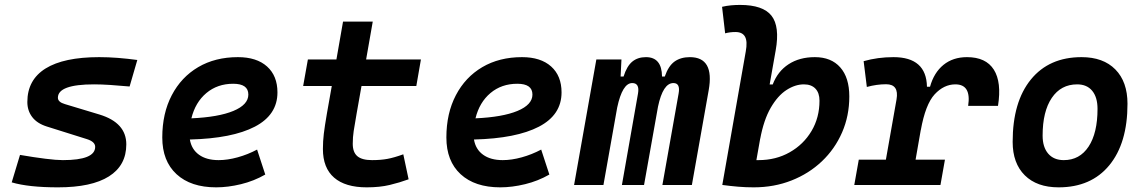

<svg xmlns="http://www.w3.org/2000/svg" viewBox="-20 -763 4728 792"><path d="M219.2 9.8Q98.1 9.8 28.3 -10.7L62.5 -124Q122.1 -113.8 167.2 -108.2Q212.4 -102.5 239.3 -102.5Q372.6 -102.5 372.6 -157.2Q372.6 -178.2 338.9 -189L172.9 -241.2Q132.8 -253.9 112.8 -280.3Q92.8 -306.6 92.8 -342.3Q92.8 -433.6 168 -480.5Q243.2 -527.3 389.2 -527.3Q426.8 -527.3 466.6 -524.2Q506.3 -521 546.4 -515.6L514.6 -406.2Q471.7 -410.2 434.3 -412.6Q397 -415 368.2 -415Q218.8 -415 218.8 -359.9Q218.8 -341.8 248 -333.5L390.6 -290.5Q501 -256.8 501 -167.5Q501 -80.6 429.4 -35.4Q357.9 9.8 219.2 9.8Z M881.8 -102.5Q918.5 -102.5 960.2 -114Q1002 -125.5 1040.5 -146L1074.2 -43Q1027.3 -16.1 973.9 -3.2Q920.4 9.8 871.6 9.8Q767.1 9.8 708.3 -44.4Q649.4 -98.6 649.4 -195.8Q649.4 -295.4 688.5 -370.1Q727.5 -444.8 797.6 -486.1Q867.7 -527.3 961.4 -527.3Q1038.6 -527.3 1081.5 -488.8Q1124.5 -450.2 1124.5 -381.8Q1124.5 -289.1 1031.2 -240.5Q938 -191.9 763.2 -187.5Q770 -147 800.8 -124.8Q831.5 -102.5 881.8 -102.5ZM769.5 -274.9Q880.9 -279.8 942.6 -305.4Q1004.4 -331.1 1004.4 -373Q1004.4 -417.5 941.9 -417.5Q877 -417.5 831.3 -379.2Q785.6 -340.8 769.5 -274.9Z M1492.7 9.8Q1404.3 9.8 1358.2 -30.3Q1312 -70.3 1312 -148.4Q1312 -180.7 1315.7 -210.9Q1319.3 -241.2 1328.6 -295.4L1348.6 -408.2H1230.5L1250 -517.6H1367.7L1395 -673.8H1517.6L1490.2 -517.6H1716.3L1697.3 -408.2H1471.2L1451.2 -295.4Q1442.9 -248 1439 -222.7Q1435.1 -197.3 1435.1 -169.9Q1435.1 -134.8 1454.1 -118.7Q1473.1 -102.5 1514.6 -102.5Q1550.8 -102.5 1578.4 -107.7Q1606 -112.8 1643.6 -126.5L1665.5 -23.4Q1628.4 -9.8 1587.4 0Q1546.4 9.8 1492.7 9.8Z M2053.7 -102.5Q2090.3 -102.5 2132.1 -114Q2173.8 -125.5 2212.4 -146L2246.1 -43Q2199.2 -16.1 2145.8 -3.2Q2092.3 9.8 2043.5 9.8Q1939 9.8 1880.1 -44.4Q1821.3 -98.6 1821.3 -195.8Q1821.3 -295.4 1860.4 -370.1Q1899.4 -444.8 1969.5 -486.1Q2039.6 -527.3 2133.3 -527.3Q2210.4 -527.3 2253.4 -488.8Q2296.4 -450.2 2296.4 -381.8Q2296.4 -289.1 2203.1 -240.5Q2109.9 -191.9 1935.1 -187.5Q1941.9 -147 1972.7 -124.8Q2003.4 -102.5 2053.7 -102.5ZM1941.4 -274.9Q2052.7 -279.8 2114.5 -305.4Q2176.3 -331.1 2176.3 -373Q2176.3 -417.5 2113.8 -417.5Q2048.8 -417.5 2003.2 -379.2Q1957.5 -340.8 1941.4 -274.9Z M2543.5 -517.6 2540 -447.3H2552.2Q2565.9 -490.7 2588.4 -509Q2610.8 -527.3 2644.5 -527.3Q2710 -527.3 2710.9 -447.3H2722.2Q2737.3 -491.2 2762.7 -509.3Q2788.1 -527.3 2825.7 -527.3Q2927.7 -527.3 2903.3 -390.6L2834 0H2712.4L2779.3 -377.4Q2787.1 -420.4 2757.8 -420.4Q2714.8 -420.4 2694.3 -323.2L2636.7 0H2545.4L2611.8 -377.4Q2619.1 -420.4 2587.9 -420.4Q2547.4 -420.4 2525.9 -319.3L2469.2 0H2348.1L2439.9 -517.6Z M3088.9 9.8Q3056.2 9.8 3024.4 7.1Q2992.7 4.4 2960 0V-0.5H2959.5L3056.2 -550.3Q3064 -592.3 3053.2 -611.6Q3042.5 -630.9 3013.7 -630.9Q2990.7 -630.9 2971.2 -625.5L2958.5 -734.9Q2977.1 -739.3 2995.6 -741Q3014.2 -742.7 3032.7 -742.7Q3127.4 -742.7 3162.4 -698.2Q3197.3 -653.8 3179.7 -555.2L3154.8 -414.6H3167.5Q3188 -468.8 3232.9 -498Q3277.8 -527.3 3341.3 -527.3Q3408.7 -527.3 3446 -485.1Q3483.4 -442.9 3483.4 -365.2Q3483.4 -285.2 3453.6 -216.8Q3423.8 -148.4 3370.4 -97.7Q3316.9 -46.9 3245.1 -18.6Q3173.3 9.8 3088.9 9.8ZM3116.2 -193.4 3100.1 -102.5Q3104.5 -102.5 3108.9 -102.5Q3180.7 -102.5 3237.5 -134.8Q3294.4 -167 3327.4 -222.4Q3360.4 -277.8 3360.4 -347.7Q3360.4 -379.9 3343.5 -397.5Q3326.7 -415 3295.9 -415Q3260.3 -415 3224.1 -391.6Q3188 -368.2 3159.2 -318.4Q3130.4 -268.6 3115.7 -189.5Z M3503.9 0 3522.5 -104.5H3634.3L3678.2 -353Q3689 -415.5 3635.3 -415.5Q3596.7 -415.5 3555.7 -404.3L3542.5 -510.7Q3601.1 -527.3 3665.5 -527.3Q3801.3 -527.3 3803.7 -405.3H3816.4Q3832.5 -463.4 3871.8 -495.4Q3911.1 -527.3 3968.8 -527.3Q4046.9 -527.3 4079.6 -475.6Q4112.3 -423.8 4096.7 -326.2H3973.6Q3987.3 -415 3920.9 -415Q3873.5 -415 3835.4 -373.8Q3797.4 -332.5 3778.3 -226.1V-227.5L3756.8 -104.5H3877.9L3859.4 0Z M4346.7 9.8Q4257.3 9.8 4207.3 -39.8Q4157.2 -89.4 4157.2 -177.7Q4157.2 -342.8 4232.4 -435.1Q4307.6 -527.3 4441.4 -527.3Q4530.8 -527.3 4580.8 -476.6Q4630.9 -425.8 4630.9 -335Q4630.9 -172.4 4555.9 -81.3Q4481 9.8 4346.7 9.8ZM4368.2 -102.5Q4433.6 -102.5 4470.5 -158.4Q4507.3 -214.4 4507.3 -314Q4507.3 -361.8 4485.4 -388.4Q4463.4 -415 4423.3 -415Q4356.4 -415 4318.6 -359.1Q4280.8 -303.2 4280.8 -203.6Q4280.8 -156.2 4303.7 -129.4Q4326.7 -102.5 4368.2 -102.5Z"/></svg>

Font: Cascadia Mono NF SemiBold
Style: Italic
Weight: 600
Italic angle: -10°
Monospace: yes
Designer: Aaron Bell
Foundry: Saja Typeworks
Version: Version 2404.023; ttfautohint (v1.8.4)